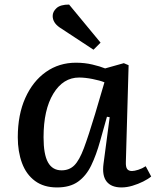

<svg xmlns="http://www.w3.org/2000/svg" viewBox="-20 -808 690 842"><path d="M532 -99Q531 -76 537.5 -67Q544 -58 559 -58Q569 -58 586.5 -63.5Q604 -69 619 -79L643 -34Q630 -23 608 -12Q586 -1 561 6.5Q536 14 513 14Q468 14 447.5 -12Q427 -38 434 -90L461 -294L449 -296L419 -189Q402 -128 380 -82.5Q358 -37 322.5 -11.5Q287 14 230 14Q172 14 133.5 -14.5Q95 -43 76.5 -93Q58 -143 58 -206Q58 -305 91 -378.5Q124 -452 181.5 -492.5Q239 -533 313 -533Q351 -533 385 -525Q419 -517 441 -508L523 -531L544 -522ZM250 -61Q284 -61 306 -83Q328 -105 348 -158.5Q368 -212 397 -308L438 -447Q419 -455 386 -461.5Q353 -468 327 -468Q257 -468 214 -397.5Q171 -327 171 -206Q171 -131 190.5 -96Q210 -61 250 -61ZM421 -621 390 -590 241 -688Q211 -709 211 -738Q211 -757 228 -772.5Q245 -788 283 -788Z"/></svg>

Font: Literata 7pt Medium
Style: Italic
Weight: 500
Italic angle: -2°
Designer: Latin by Veronika Burian and Jose Scaglione. Greek by Irene Vlachou. Cyrillic by Vera Evstafieva
Foundry: TypeTogether
Version: Version 3.002